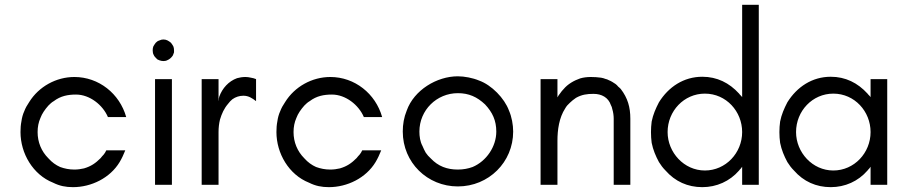

<svg xmlns="http://www.w3.org/2000/svg" viewBox="-20 -770 3737 800"><path d="M505.9 -282.2C478.5 -379.9 391.6 -449.2 290 -449.2C213.9 -449.2 141.6 -409.2 101.6 -344.7C92.8 -332 85.9 -319.3 81.1 -306.6C75.2 -293.9 71.3 -279.3 69.3 -264.6C66.4 -250 65.4 -235.4 65.4 -219.7C65.4 -130.9 117.2 -42 201.2 -8.8C228.5 4.9 253.9 9.8 284.2 9.8C360.4 9.8 438.5 -28.3 478.5 -94.7C487.3 -109.4 495.1 -126 502 -143.6H422.9C419.9 -136.7 416 -130.9 412.1 -126C407.2 -121.1 403.3 -116.2 399.4 -111.3C377.9 -89.8 359.4 -77.1 330.1 -68.4C317.4 -65.4 303.7 -63.5 290 -63.5C268.6 -63.5 249 -67.4 230.5 -74.2C212.9 -82 196.3 -93.8 181.6 -110.4C152.3 -139.6 136.7 -177.7 136.7 -219.7C136.7 -241.2 140.6 -260.7 148.4 -278.3C155.3 -296.9 167 -313.5 181.6 -330.1C188.5 -336.9 195.3 -343.8 204.1 -348.6C232.4 -370.1 262.7 -376 296.9 -376C353.5 -376 408.2 -333 429.7 -282.2Z M692.4 -591.8C682.6 -599.6 673.8 -605.5 661.1 -605.5C654.3 -605.5 651.4 -604.5 644.5 -601.6C641.6 -600.6 638.7 -599.6 635.7 -597.7C633.8 -595.7 631.8 -593.8 628.9 -591.8C625 -586.9 622.1 -582 619.1 -577.1C617.2 -572.3 616.2 -567.4 616.2 -560.5C616.2 -556.6 617.2 -546.9 619.1 -543.9C620.1 -541 622.1 -538.1 623 -536.1C625 -533.2 627 -531.2 628.9 -529.3L635.7 -522.5C638.7 -521.5 641.6 -519.5 644.5 -518.6C649.4 -516.6 656.2 -515.6 661.1 -515.6C667 -515.6 672.9 -516.6 677.7 -519.5C685.5 -522.5 693.4 -529.3 698.2 -536.1C700.2 -538.1 701.2 -541 702.1 -543.9C703.1 -545.9 704.1 -548.8 705.1 -551.8V-560.5C705.1 -567.4 704.1 -572.3 702.1 -577.1C699.2 -582 696.3 -586.9 692.4 -591.8ZM696.3 0V-440.4H626V0Z M1046.9 -348.6V-440.4C1040 -443.4 1032.2 -445.3 1025.4 -446.3C1017.6 -448.2 1009.8 -449.2 1002.9 -449.2C990.2 -449.2 978.5 -447.3 967.8 -444.3C932.6 -431.6 906.2 -402.3 893.6 -367.2C892.6 -364.3 892.6 -361.3 891.6 -358.4C891.6 -355.5 891.6 -351.6 890.6 -348.6V-440.4H820.3V0H890.6V-219.7C890.6 -238.3 892.6 -254.9 896.5 -271.5C904.3 -296.9 913.1 -317.4 930.7 -337.9C935.5 -344.7 941.4 -350.6 948.2 -356.4C961.9 -366.2 977.5 -371.1 994.1 -371.1C1015.6 -371.1 1030.3 -361.3 1046.9 -348.6Z M1572.3 -282.2C1544.9 -379.9 1458 -449.2 1356.4 -449.2C1280.3 -449.2 1208 -409.2 1168 -344.7C1159.2 -332 1152.3 -319.3 1147.5 -306.6C1141.6 -293.9 1137.7 -279.3 1135.7 -264.6C1132.8 -250 1131.8 -235.4 1131.8 -219.7C1131.8 -130.9 1183.6 -42 1267.6 -8.8C1294.9 4.9 1320.3 9.8 1350.6 9.8C1426.8 9.8 1504.9 -28.3 1544.9 -94.7C1553.7 -109.4 1561.5 -126 1568.4 -143.6H1489.3C1486.3 -136.7 1482.4 -130.9 1478.5 -126C1473.6 -121.1 1469.7 -116.2 1465.8 -111.3C1444.3 -89.8 1425.8 -77.1 1396.5 -68.4C1383.8 -65.4 1370.1 -63.5 1356.4 -63.5C1335 -63.5 1315.4 -67.4 1296.9 -74.2C1279.3 -82 1262.7 -93.8 1248 -110.4C1218.8 -139.6 1203.1 -177.7 1203.1 -219.7C1203.1 -241.2 1207 -260.7 1214.8 -278.3C1221.7 -296.9 1233.4 -313.5 1248 -330.1C1254.9 -336.9 1261.7 -343.8 1270.5 -348.6C1298.8 -370.1 1329.1 -376 1363.3 -376C1419.9 -376 1474.6 -333 1496.1 -282.2Z M2118.2 -221.7C2118.2 -250 2112.3 -283.2 2100.6 -309.6C2082 -360.4 2028.3 -416 1975.6 -434.6C1950.2 -445.3 1915 -452.1 1887.7 -452.1C1799.8 -452.1 1705.1 -394.5 1674.8 -309.6C1663.1 -281.2 1658.2 -252 1658.2 -221.7C1658.2 -92.8 1760.7 6.8 1887.7 6.8C2016.6 6.8 2118.2 -94.7 2118.2 -221.7ZM2047.9 -221.7C2047.9 -159.2 2006.8 -98.6 1949.2 -74.2C1930.7 -67.4 1910.2 -63.5 1887.7 -63.5C1842.8 -63.5 1805.7 -77.1 1774.4 -110.4C1766.6 -117.2 1759.8 -125 1753.9 -133.8C1749 -142.6 1744.1 -152.3 1740.2 -162.1C1730.5 -179.7 1727.5 -202.1 1727.5 -221.7C1727.5 -311.5 1799.8 -381.8 1887.7 -381.8C1933.6 -381.8 1967.8 -366.2 2001 -335C2032.2 -301.8 2047.9 -267.6 2047.9 -221.7Z M2537.1 0H2606.4V-275.4C2606.4 -323.2 2595.7 -361.3 2566.4 -399.4C2563.5 -402.3 2559.6 -406.2 2555.7 -409.2C2552.7 -413.1 2548.8 -417 2544.9 -419.9C2540 -422.9 2536.1 -425.8 2531.2 -428.7C2526.4 -431.6 2522.5 -433.6 2517.6 -435.5C2512.7 -438.5 2506.8 -440.4 2502 -441.4C2497.1 -443.4 2491.2 -445.3 2484.4 -446.3C2470.7 -448.2 2456.1 -449.2 2441.4 -449.2C2425.8 -449.2 2411.1 -447.3 2397.5 -443.4C2372.1 -434.6 2345.7 -419.9 2328.1 -398.4C2323.2 -393.6 2318.4 -387.7 2314.5 -381.8C2309.6 -376 2305.7 -370.1 2302.7 -364.3V-440.4H2232.4V0H2302.7V-183.6C2302.7 -229.5 2309.6 -279.3 2335 -318.4C2339.8 -327.1 2346.7 -335 2354.5 -341.8C2361.3 -348.6 2370.1 -355.5 2379.9 -362.3C2404.3 -376 2425.8 -378.9 2453.1 -378.9C2486.3 -378.9 2514.6 -364.3 2525.4 -332C2528.3 -327.1 2530.3 -321.3 2531.2 -315.4C2535.2 -302.7 2537.1 -288.1 2537.1 -275.4Z M3141.6 0V-750H3072.3V-365.2C3070.3 -368.2 3068.4 -370.1 3066.4 -372.1C3063.5 -375 3061.5 -377 3059.6 -379.9C3018.6 -424.8 2967.8 -450.2 2906.2 -450.2C2829.1 -450.2 2765.6 -408.2 2725.6 -343.8C2711.9 -317.4 2701.2 -293 2695.3 -263.7C2693.4 -249 2692.4 -234.4 2692.4 -219.7C2692.4 -204.1 2693.4 -189.5 2695.3 -174.8C2701.2 -145.5 2711.9 -120.1 2725.6 -94.7C2733.4 -82 2742.2 -70.3 2752.9 -59.6C2793 -13.7 2845.7 9.8 2906.2 9.8C2965.8 9.8 3020.5 -14.6 3059.6 -59.6C3061.5 -62.5 3063.5 -64.5 3066.4 -67.4L3072.3 -75.2V0ZM3072.3 -219.7C3072.3 -132.8 3003.9 -59.6 2917 -59.6C2830.1 -59.6 2761.7 -134.8 2761.7 -219.7C2761.7 -307.6 2830.1 -379.9 2917 -379.9C3005.9 -379.9 3072.3 -305.7 3072.3 -219.7Z M3676.8 0V-440.4H3607.4V-365.2C3605.5 -368.2 3603.5 -370.1 3601.6 -372.1C3598.6 -375 3596.7 -377 3594.7 -379.9C3553.7 -424.8 3502.9 -450.2 3441.4 -450.2C3364.3 -450.2 3300.8 -408.2 3260.7 -343.8C3247.1 -317.4 3236.3 -293 3230.5 -263.7C3228.5 -249 3227.5 -234.4 3227.5 -219.7C3227.5 -204.1 3228.5 -189.5 3230.5 -174.8C3236.3 -145.5 3247.1 -120.1 3260.7 -94.7C3268.6 -82 3277.3 -70.3 3288.1 -59.6C3328.1 -13.7 3380.9 9.8 3441.4 9.8C3501 9.8 3555.7 -14.6 3594.7 -59.6C3596.7 -62.5 3598.6 -64.5 3601.6 -67.4L3607.4 -75.2V0ZM3607.4 -219.7C3607.4 -132.8 3539.1 -59.6 3452.1 -59.6C3365.2 -59.6 3296.9 -134.8 3296.9 -219.7C3296.9 -307.6 3365.2 -379.9 3452.1 -379.9C3541 -379.9 3607.4 -305.7 3607.4 -219.7Z"/></svg>

Font: My Font
Style: Regular
Weight: 400
Designer: Alfredo Marco Pradil
Version: Version 0.001